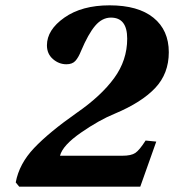

<svg xmlns="http://www.w3.org/2000/svg" viewBox="-20 -700 653 720"><path d="M39 -16Q52 -86 108 -145Q164 -204 268 -277Q359 -340 408 -407Q457 -474 457 -555Q457 -634 396 -634Q363 -634 337 -603.5Q311 -573 284 -509Q274 -484 262.5 -471.5Q251 -459 229 -459Q201 -459 178.5 -478.5Q156 -498 156 -530Q156 -588 221.5 -634Q287 -680 391 -680Q498 -680 555.5 -633.5Q613 -587 613 -504Q613 -424 562 -370Q511 -316 411 -274Q352 -250 283.5 -202.5Q215 -155 205 -116H439Q472 -116 487.5 -126.5Q503 -137 526 -173L566 -169L506 0H52Z"/></svg>

Font: Heuristica
Style: Bold Italic
Weight: 700
Italic angle: -13°
Version: Version 1.0.2